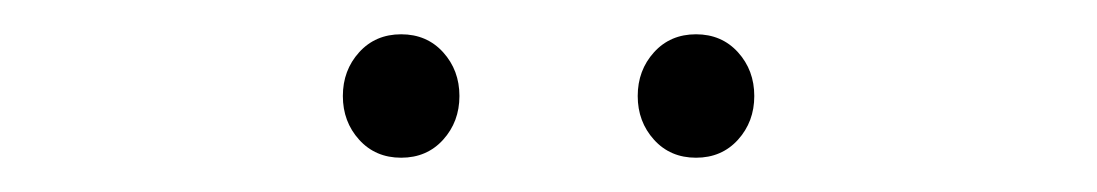

<svg xmlns="http://www.w3.org/2000/svg" viewBox="-20 -694 640 112"><path d="M214 -602Q199 -602 189.5 -612.5Q180 -623 180 -638Q180 -653 189.5 -663.5Q199 -674 214 -674Q229 -674 238.5 -663.5Q248 -653 248 -638Q248 -623 238.5 -612.5Q229 -602 214 -602ZM386 -602Q371 -602 361.5 -612.5Q352 -623 352 -638Q352 -653 361.5 -663.5Q371 -674 386 -674Q401 -674 410.5 -663.5Q420 -653 420 -638Q420 -623 410.5 -612.5Q401 -602 386 -602Z"/></svg>

Font: Source Code Pro ExtraLight
Style: Regular
Weight: 200
Monospace: yes
Designer: Paul D. Hunt, Teo Tuominen
Foundry: Adobe Systems Incorporated
Version: Version 2.030;PS 1.000;hotconv 16.6.51;makeotf.lib2.5.65220